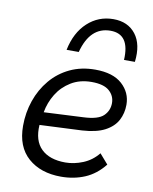

<svg xmlns="http://www.w3.org/2000/svg" viewBox="-85 -814 705 886"><g transform="rotate(10 267.5 -371.0)"><path d="M262 8Q166 8 107.5 -43.5Q49 -95 49 -193Q49 -255 68.5 -311.5Q88 -368 125 -412Q162 -456 214.5 -481Q267 -506 333 -506Q416 -506 459 -467Q502 -428 502 -371Q502 -331 484.5 -298Q467 -265 427.5 -244Q388 -223 321 -219L123 -210Q118 -136 157 -98Q196 -60 270 -60Q311 -60 352.5 -77Q394 -94 423 -130L463 -84Q424 -35 373 -13.5Q322 8 262 8ZM326 -447Q271 -447 230 -422Q189 -397 164.5 -357Q140 -317 132 -271L317 -280Q385 -283 410 -307.5Q435 -332 435 -367Q435 -401 409 -424Q383 -447 326 -447ZM455 -573Q462 -695 371 -695Q275 -695 243 -573H186Q203 -656 254 -703Q305 -750 375 -750Q443 -750 479.5 -703Q516 -656 506 -573Z"/></g></svg>

Font: Livvic
Style: Italic
Weight: 400
Italic angle: -10°
Designer: Jacques Le Bailly, Baron von Fonthausen
Version: Version 1.001; ttfautohint (v1.8.2)